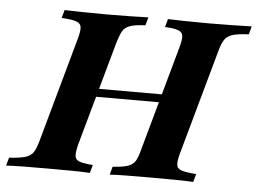

<svg xmlns="http://www.w3.org/2000/svg" viewBox="-70 -628 920 685"><g transform="rotate(5 390.0 -285.5)"><path d="M346 0 354 -29Q391.9 -31.5 409.7 -37.9Q427.4 -44.4 435.5 -58.5Q443.5 -72.6 450 -98.4L554 -472.6Q562.1 -500.8 560.9 -514.9Q559.7 -529 544.8 -534.7Q529.8 -540.3 496.8 -541.9L504.8 -571Q526.6 -570.2 563.3 -569.4Q600 -568.5 648.4 -568.5Q697.6 -568.5 737.9 -569.4Q778.2 -570.2 804.8 -571L796.8 -541.9Q757.3 -540.3 737.9 -533.9Q718.5 -527.4 709.7 -513.3Q700.8 -499.2 693.5 -471.8L589.5 -98.4Q581.5 -70.2 583.1 -56Q584.7 -41.9 601.2 -36.7Q617.7 -31.5 653.2 -29L645.2 0Q621.8 -1.6 582.7 -2Q543.5 -2.4 492.7 -2.4Q443.5 -2.4 406 -2Q368.5 -1.6 346 0ZM-25 0 -16.9 -29Q23.4 -31.5 42.3 -37.5Q61.3 -43.5 70.2 -57.7Q79 -71.8 86.3 -98.4L190.3 -472.6Q198.4 -500.8 196.8 -514.9Q195.2 -529 178.6 -534.7Q162.1 -540.3 126.6 -541.9L134.7 -571Q157.3 -570.2 195.6 -569.4Q233.9 -568.5 284.7 -568.5Q331.5 -568.5 370.2 -569.4Q408.9 -570.2 434.7 -571L426.6 -541.9Q388.7 -540.3 370.6 -533.5Q352.4 -526.6 344.8 -512.5Q337.1 -498.4 329 -471.8L225 -98.4Q217.7 -70.2 219 -56Q220.2 -41.9 235.5 -36.7Q250.8 -31.5 283.1 -29L275 0Q252.4 -1.6 214.9 -2Q177.4 -2.4 129 -2.4Q77.4 -2.4 38.3 -2Q-0.8 -1.6 -25 0ZM228.2 -272.6 237.1 -301.6H546.8L537.9 -272.6Z"/></g></svg>

Font: Playfair 5pt SemiExpanded Light ExtraBold
Style: Italic
Weight: 800
Italic angle: -15.6°
Version: Version 2.001;gftools[0.9.30]